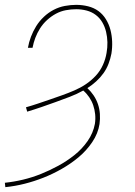

<svg xmlns="http://www.w3.org/2000/svg" viewBox="-36 -558 556 791"><path d="M-14 213 -16 195Q22 191 59.5 182Q97 173 133 158.5Q169 144 204 125Q239 106 270.5 81Q302 56 325 23Q348 -10 355 -48Q358 -68 356 -87.5Q354 -107 348 -124.5Q342 -142 331.5 -157.5Q321 -173 307 -185Q280 -170 251 -159Q222 -148 193 -137.5Q164 -127 135 -117Q106 -107 76 -98L71 -116Q96 -123 121 -131.5Q146 -140 171 -148.5Q196 -157 221 -166Q246 -175 270.5 -185.5Q295 -196 317.5 -211Q340 -226 358.5 -246Q377 -266 388 -290.5Q399 -315 403 -340Q407 -362 406.5 -384Q406 -406 401 -427Q396 -448 385.5 -466Q375 -484 358.5 -496.5Q342 -509 321 -514.5Q300 -520 278 -520Q257 -520 235.5 -516Q214 -512 194.5 -501.5Q175 -491 158 -475.5Q141 -460 129 -441Q117 -422 109.5 -402Q102 -382 98 -361H79Q83 -384 91.5 -406.5Q100 -429 113 -450Q126 -471 144.5 -488.5Q163 -506 185 -517.5Q207 -529 231 -533.5Q255 -538 278 -538Q303 -538 327 -532Q351 -526 369.5 -512.5Q388 -499 400.5 -478.5Q413 -458 419 -435Q425 -412 426 -387Q427 -362 423 -337Q419 -316 411 -295Q403 -274 390 -256Q377 -238 360 -222.5Q343 -207 324 -195Q339 -181 350 -164.5Q361 -148 367.5 -129Q374 -110 375.5 -89Q377 -68 374 -47Q368 -8 344 27.5Q320 63 287.5 90Q255 117 218 138Q181 159 143 174Q105 189 65.5 199Q26 209 -14 213Z"/></svg>

Font: Iosevka Curly Slab ThObl
Style: Regular
Weight: 100
Italic angle: -9°
Monospace: yes
Designer: Belleve Invis
Foundry: Belleve Invis
Version: Version 11.0.0; ttfautohint (v1.8.3)